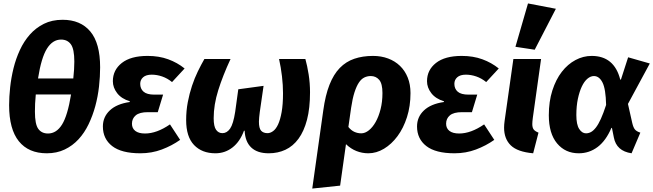

<svg xmlns="http://www.w3.org/2000/svg" viewBox="-20 -874 3797 1116"><path d="M344 -759Q448 -759 505 -691Q562 -623 562 -483Q562 -429 555.5 -371Q549 -313 534 -257.5Q519 -202 495 -152Q471 -102 436.5 -64.5Q402 -27 356 -5Q310 17 252 17Q146 17 89.5 -53Q33 -123 33 -263Q33 -311 39 -366.5Q45 -422 58.5 -477Q72 -532 95.5 -583Q119 -634 153.5 -673Q188 -712 235 -735.5Q282 -759 344 -759ZM259 -98Q308 -98 340.5 -150Q373 -202 393 -325H188Q185 -296 184 -271.5Q183 -247 183 -225Q183 -152 202.5 -125Q222 -98 259 -98ZM335 -644Q286 -644 253 -591.5Q220 -539 201 -418H406Q412 -472 412 -516Q412 -589 392 -616.5Q372 -644 335 -644Z M897 -222H839Q791 -222 769 -203.5Q747 -185 747 -155Q747 -128 766.5 -113Q786 -98 823 -98Q891 -98 968 -151L1027 -61Q979 -27 920.5 -5Q862 17 796 17Q686 17 632 -25Q578 -67 578 -139Q578 -194 618 -232Q658 -270 734 -281L735 -285Q686 -300 661 -332.5Q636 -365 636 -402Q636 -467 688 -508Q740 -549 838 -549Q904 -549 957.5 -529.5Q1011 -510 1053 -476L980 -397Q953 -419 922.5 -429.5Q892 -440 862 -440Q829 -440 812 -425Q795 -410 795 -387Q795 -358 814.5 -341Q834 -324 877 -324H928Z M1512 -375 1490 -223Q1488 -206 1486.5 -192Q1485 -178 1485 -167Q1485 -128 1498 -114Q1511 -100 1535 -100Q1551 -100 1567.5 -112Q1584 -124 1596.5 -151Q1609 -178 1617 -222.5Q1625 -267 1625 -332Q1625 -379 1619 -430.5Q1613 -482 1602 -531H1755Q1766 -492 1774 -441.5Q1782 -391 1782 -337Q1782 -245 1764.5 -178Q1747 -111 1715 -67.5Q1683 -24 1639 -3.5Q1595 17 1542 17Q1476 17 1440.5 -16.5Q1405 -50 1402 -114H1398Q1375 -51 1331.5 -17Q1288 17 1232 17Q1154 17 1108 -31Q1062 -79 1062 -176Q1062 -230 1071.5 -280Q1081 -330 1096 -375Q1111 -420 1130 -459Q1149 -498 1168 -531H1320Q1275 -434 1248.5 -349.5Q1222 -265 1222 -187Q1222 -139 1236 -119.5Q1250 -100 1273 -100Q1299 -100 1317.5 -126.5Q1336 -153 1347 -224L1365 -355Z M2121 17Q2085 17 2052 4Q2019 -9 1991 -36L1957 205L1795 222L1859 -232Q1871 -320 1895 -381Q1919 -442 1955 -479Q1991 -516 2039.5 -532.5Q2088 -549 2148 -549Q2196 -549 2236 -534Q2276 -519 2305 -491Q2334 -463 2350 -423Q2366 -383 2366 -333Q2366 -257 2345.5 -193Q2325 -129 2290.5 -82.5Q2256 -36 2212 -9.5Q2168 17 2121 17ZM2203 -333Q2203 -388 2184 -410Q2165 -432 2135 -432Q2115 -432 2097.5 -423.5Q2080 -415 2066 -394Q2052 -373 2040.5 -337.5Q2029 -302 2021 -248L2005 -136Q2021 -116 2040 -107.5Q2059 -99 2080 -99Q2102 -99 2124 -116.5Q2146 -134 2163.5 -165Q2181 -196 2192 -239Q2203 -282 2203 -333Z M2723 -222H2665Q2617 -222 2595 -203.5Q2573 -185 2573 -155Q2573 -128 2592.5 -113Q2612 -98 2649 -98Q2717 -98 2794 -151L2853 -61Q2805 -27 2746.5 -5Q2688 17 2622 17Q2512 17 2458 -25Q2404 -67 2404 -139Q2404 -194 2444 -232Q2484 -270 2560 -281L2561 -285Q2512 -300 2487 -332.5Q2462 -365 2462 -402Q2462 -467 2514 -508Q2566 -549 2664 -549Q2730 -549 2783.5 -529.5Q2837 -510 2879 -476L2806 -397Q2779 -419 2748.5 -429.5Q2718 -440 2688 -440Q2655 -440 2638 -425Q2621 -410 2621 -387Q2621 -358 2640.5 -341Q2660 -324 2703 -324H2754Z M3077 -189Q3074 -166 3074 -153Q3074 -132 3082 -121.5Q3090 -111 3110 -103L3079 17Q2988 9 2949 -29Q2910 -67 2910 -132Q2910 -150 2913 -171L2964 -531H3125ZM2976 -602 3049 -854 3211 -823 3088 -585Z M3651 17Q3563 4 3548 -75L3537 -130L3534 -131Q3502 -56 3453.5 -19.5Q3405 17 3344 17Q3266 17 3218 -40.5Q3170 -98 3170 -204Q3170 -284 3190.5 -348Q3211 -412 3245.5 -456.5Q3280 -501 3325 -525Q3370 -549 3419 -549Q3550 -549 3585 -412Q3586 -412 3587 -411.5Q3588 -411 3589 -411L3631 -541L3757 -505L3630 -270L3655 -159Q3661 -133 3670.5 -121.5Q3680 -110 3702 -103ZM3386 -99Q3401 -99 3415 -106.5Q3429 -114 3443.5 -132.5Q3458 -151 3472.5 -183Q3487 -215 3503 -264Q3501 -357 3482 -394.5Q3463 -432 3432 -432Q3413 -432 3394.5 -416.5Q3376 -401 3362 -371.5Q3348 -342 3339 -300Q3330 -258 3330 -205Q3330 -150 3346.5 -124.5Q3363 -99 3386 -99Z"/></svg>

Font: Szlgxwxxxixliatcpuztgldltzi
Style: Regular
Weight: 700
Italic angle: -8°
Designer: Carrois Corporate & Edenspiekermann
Foundry: Carrois Corporate GbR & Edenspiekermann AG
Version: Version 2.001